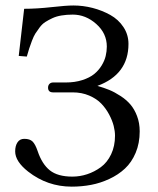

<svg xmlns="http://www.w3.org/2000/svg" viewBox="-20 -678 583 710"><path d="M247.6 -24.9Q275.4 -24.9 302.2 -33.7Q329.1 -42.5 352.8 -59.8Q376.5 -77.1 390.9 -107.4Q405.3 -137.7 405.3 -176.3Q405.3 -192.9 400.4 -212.4Q395.5 -231.9 383.8 -254.2Q372.1 -276.4 355 -294.4Q337.9 -312.5 310.1 -324.5Q282.2 -336.4 249 -336.4H176.3Q157.7 -336.4 157.7 -354Q157.7 -362.3 162.8 -367.7Q168 -373 176.3 -373H222.7Q256.8 -373 284.2 -381.8Q311.5 -390.6 328.1 -404.1Q344.7 -417.5 355.7 -435.5Q366.7 -453.6 370.8 -470.9Q375 -488.3 375 -505.9Q375 -554.7 335.9 -589.4Q296.9 -624 249 -624Q226.6 -624 207.5 -620.8Q188.5 -617.7 173.8 -610.8Q159.2 -604 147.7 -596.7Q136.2 -589.4 126.7 -576.7Q117.2 -564 110.8 -554Q104.5 -543.9 98.1 -527.1Q91.8 -510.3 88.1 -499Q84.5 -487.8 79.1 -468.8L49.3 -471.2L69.3 -645.5Q116.2 -645.5 170.4 -651.6Q224.6 -657.7 251.5 -657.7Q287.1 -657.7 322.3 -648.7Q357.4 -639.6 387.7 -622.8Q418 -606 436.5 -577.9Q455.1 -549.8 455.1 -515.6Q455.1 -402.8 340.3 -360.4Q364.3 -353.5 384 -345.5Q403.8 -337.4 425.5 -323.2Q447.3 -309.1 462.2 -291.7Q477.1 -274.4 486.8 -248.8Q496.6 -223.1 496.6 -192.4Q496.6 -148.4 481.7 -113Q466.8 -77.6 442.1 -54.7Q417.5 -31.7 384.5 -16.4Q351.6 -1 316.9 5.6Q282.2 12.2 245.1 12.2Q155.3 12.2 84 -43.5Q36.1 -81.1 36.1 -118.2Q36.1 -138.7 44.7 -151.6Q53.2 -164.6 69.8 -164.6Q90.3 -164.6 100.3 -154.8Q110.4 -145 119.1 -119.6Q135.3 -71.3 164.3 -48.1Q193.4 -24.9 247.6 -24.9Z"/></svg>

Font: Libertinage
Style: l
Weight: 400
Designer: OSP
Foundry: OSP
Version: Version 1.0; 2008; OFL relea